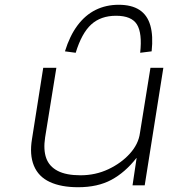

<svg xmlns="http://www.w3.org/2000/svg" viewBox="-20 -776 789 804"><path d="M307 8Q236 8 188.5 -14Q141 -36 122 -82Q103 -128 114 -194L161 -492H216L169 -201Q161 -149 173.5 -114Q186 -79 221.5 -60.5Q257 -42 317 -42Q380 -42 434 -67.5Q488 -93 524 -133Q560 -173 566 -219L610 -492H664L586 0H535L552 -114H551Q504 -54 446.5 -23Q389 8 307 8ZM297 -555 252 -561Q272 -626 304.5 -669.5Q337 -713 380.5 -734.5Q424 -756 477 -756Q531 -756 564 -734.5Q597 -713 609.5 -669.5Q622 -626 615 -561L567 -555Q576 -637 553.5 -673.5Q531 -710 466 -710Q402 -710 362 -673.5Q322 -637 297 -555Z"/></svg>

Font: Nunito Sans 7pt Expanded ExtraLight
Style: Italic
Weight: 250
Width: 7
Italic angle: -9°
Designer: Vernon Adams
Foundry: Vernon Adams
Version: Version 3.101;gftools[0.9.27]